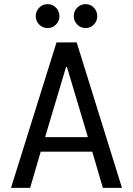

<svg xmlns="http://www.w3.org/2000/svg" viewBox="-20 -904 640 924"><path d="M33 0 252 -700H349L567 0H475L424 -174H176L125 0ZM298 -582 197 -244H403L302 -582ZM392 -769Q368 -769 351.5 -786Q335 -803 335 -826Q335 -850 351.5 -867Q368 -884 392 -884Q416 -884 432 -867Q448 -850 448 -826Q448 -803 432 -786Q416 -769 392 -769ZM209 -769Q185 -769 168.5 -786Q152 -803 152 -826Q152 -850 168.5 -867Q185 -884 209 -884Q233 -884 249.5 -867Q266 -850 266 -826Q266 -803 249.5 -786Q233 -769 209 -769Z"/></svg>

Font: DM Mono
Style: Regular
Weight: 400
Designer: Colophon Foundry
Foundry: Colophon Foundry
Version: Version 1.000; ttfautohint (v1.8.2.53-6de2)